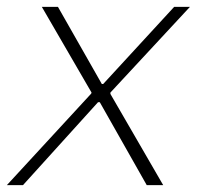

<svg xmlns="http://www.w3.org/2000/svg" viewBox="-32 -540 575 560"><path d="M-12 0H35L254 -242H259L396 0H444L290 -266V-270L522 -520H476L269 -295H265L137 -520H90L235 -270L234 -267Z"/></svg>

Font: Fixel Display ExtraLight
Style: Italic
Weight: 200
Italic angle: -10°
Designer: AlfaBravo + MacPaw
Foundry: Kyrylo Tkachov, Marchela Mozhyna, Serhii Makarenko, Maria Weinstein, Zakhar Kryvoshyya
Version: Version 1.210;Glyphs 3.2 (3217)